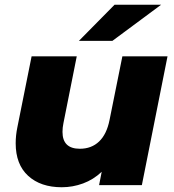

<svg xmlns="http://www.w3.org/2000/svg" viewBox="-20 -779 732 808"><path d="M685 -542 577 0H397L408 -56Q373 -23 329.5 -7Q286 9 240 9Q151 9 98.5 -39Q46 -87 46 -176Q46 -209 53 -243L113 -542H303L247 -261Q243 -242 243 -224Q243 -153 316 -153Q365 -153 397 -183.5Q429 -214 441 -274L495 -542ZM462 -759H658L453 -607H312Z"/></svg>

Font: Idrija
Style: Italic
Weight: 800
Italic angle: -11.3°
Designer: Julieta Ulanovsky
Foundry: Julieta Ulanovsky
Version: Version 7.200